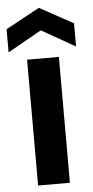

<svg xmlns="http://www.w3.org/2000/svg" viewBox="-58 -809 407 842"><g transform="rotate(-5 145.5 -388.0)"><path d="M215 -554V0H75V-554ZM146 -677 -3 -593V-695L146 -776L294 -695V-593Z"/></g></svg>

Font: MSTAGE SemiBold
Style: Regular
Weight: 600
Designer: Ninad Kale (Devanagari), Jonny Pinhorn (Latin)
Foundry: Indian Type Foundry
Version: 4.004